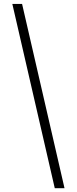

<svg xmlns="http://www.w3.org/2000/svg" viewBox="-20 -733 393 981"><path d="M43 -712.9H92.8L309.6 228.5H259.8Z"/></svg>

Font: Theano Old Style
Style: Regular
Weight: 400
Designer: Alexey Kryukov
Version: Version 2.00